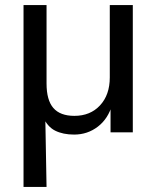

<svg xmlns="http://www.w3.org/2000/svg" viewBox="-20 -523 622 759"><path d="M73 216V-503H164V-193Q164 -127 191 -96Q218 -65 274 -65Q337 -65 375.5 -106.5Q414 -148 414 -217V-503H505V0H417V-111H424Q408 -54 367 -22.5Q326 9 273 9Q229 9 198 -6.5Q167 -22 149 -63H159L164 216Z"/></svg>

Font: Mulish Medium
Style: Regular
Weight: 500
Designer: Vernon Adams
Foundry: Vernon Adams
Version: Version 3.603; ttfautohint (v1.8.3)